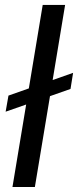

<svg xmlns="http://www.w3.org/2000/svg" viewBox="-20 -747 312 767"><path d="M272 -456 190.3 -427.2 240.1 -727.3H150.6L95.2 -393.8L13.8 -365.1L2.5 -300.8L84.5 -329.5L29.8 0H119.3L179.7 -362.9L261.7 -391.7Z"/></svg>

Font: Margiela Sans Text
Style: Italic
Weight: 400
Italic angle: -9.39999°
Designer: Stefan Endress, Andreas Faust
Version: Version 1.100;FEAKit 1.0